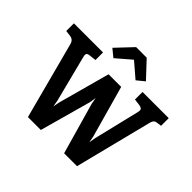

<svg xmlns="http://www.w3.org/2000/svg" viewBox="-209 -1159 1399 1399"><g transform="rotate(45 490.5 -459.0)"><path d="M508 -397 621 0H754L904 -594C913 -630 924 -634 949 -637L979 -641V-720H709V-642L757 -636C780 -633 791 -626 791 -609C791 -605 790 -600 789 -594L703 -238L694 -186L685 -236L573 -636H443L334 -237L324 -186L315 -238L224 -594C222 -602 221 -609 221 -614C221 -628 229 -634 250 -636L302 -642V-720H2V-641L36 -637C61 -634 82 -629 91 -594L248 0H381L491 -397L499 -447ZM445 -918 326 -792 385 -744 499 -842 613 -744 672 -792 554 -918Z"/></g></svg>

Font: Enriqueta
Style: Bold
Weight: 700
Designer: Viviana Monsalve, Gustavo Ibarra
Foundry: Viviana Monsalve, Gustavo Ibarra
Version: Version 1.002